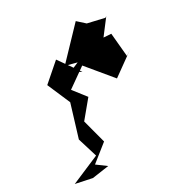

<svg xmlns="http://www.w3.org/2000/svg" viewBox="-212 -1061 1104 1169"><g transform="rotate(-30 340.0 -477.0)"><path d="M653 -577 638 -742 508 -751 307 -665 370 -629 268 -774 144 -666 213 -506 145 -283 187 -146 -12 -61 102 -37 219 -54 154 -102 272 -196 228 -362 325 -479 255 -569 388 -663 532 -489 692 -604ZM489 -917 295 -714 517 -656 665 -850 656 -844 540 -871Z"/></g></svg>

Font: Asimov Silicon
Style: Regular
Weight: 400
Designer: Google
Version: Version 2.000980; 2014